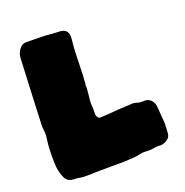

<svg xmlns="http://www.w3.org/2000/svg" viewBox="-149 -970 1084 1127"><g transform="rotate(-20 393.5 -407.0)"><path d="M195.8 22C182.1 22 172.9 21.5 168.5 20.5C154.3 17.1 139.6 15.6 125.5 15.6C98.6 15.6 80.1 4.4 69.8 -18.1C59.6 -40.5 53.2 -64.5 50.8 -89.4C49.3 -110.8 48.8 -132.3 48.8 -153.8C48.8 -192.9 50.8 -224.1 54.2 -247.1C56.2 -259.3 57.6 -272 58.6 -284.2C58.6 -294.9 58.1 -305.7 56.6 -315.9C55.2 -326.2 54.7 -336.4 54.7 -346.7C56.6 -403.8 63 -543 73.2 -763.7C74.7 -780.8 81.1 -797.4 92.3 -812.5C103 -827.6 117.2 -835.9 135.3 -836.4C156.2 -836.4 194.8 -835.9 251 -834.5C285.6 -831.1 311 -829.1 326.7 -829.1C352.5 -829.1 370.1 -824.7 379.9 -815.4C389.2 -806.2 394 -793.5 394 -777.3C394 -772 393.6 -766.6 393.1 -760.3C388.7 -716.8 386.7 -689.5 386.7 -678.2C386.7 -678.2 382.8 -541.5 382.8 -541.5C382.8 -538.1 381.3 -520 378.9 -486.3C377.9 -485.8 377.4 -482.9 377.4 -476.6C377.4 -468.3 377.4 -463.9 377.9 -462.4C377.9 -460.9 377.9 -459.5 377.9 -459C377.9 -454.6 377 -442.9 375 -424.3C371.6 -397.9 370.1 -377.4 370.1 -363.3C370.1 -358.9 370.6 -355 371.1 -350.6C371.6 -346.2 372.1 -341.8 372.1 -337.9C372.1 -337.9 371.6 -303.7 371.6 -303.7C371.6 -293.5 374.5 -285.2 379.9 -278.8C383.3 -274.4 387.2 -272 391.6 -272C410.2 -272.5 428.7 -273.4 447.8 -274.9C478.5 -278.3 530.3 -281.7 603 -284.7C610.4 -284.2 617.2 -282.7 624.5 -280.3C633.3 -276.9 645 -275.4 659.2 -275.4C659.2 -275.4 673.3 -275.9 673.3 -275.9C687 -275.9 699.2 -271 710 -260.7C720.7 -250.5 727.1 -237.3 729 -221.2C731.4 -196.3 734.4 -159.7 737.8 -111.3C736.3 -77.1 735.4 -54.7 733.9 -43.5C731.4 -29.3 723.1 -18.6 710 -10.3C696.8 -2 683.6 2.4 670.9 2.4C670.9 2.4 654.8 1.5 654.8 1.5C645.5 1.5 636.2 2.4 627 4.4C617.7 6.3 606.9 7.3 595.7 7.3C591.3 7.3 586.4 7.3 581.5 6.8C576.2 6.3 568.4 6.3 557.6 6.3C549.8 7.3 542 8.8 534.7 10.3C517.6 14.6 496.6 17.1 471.2 17.6C445.3 18.6 429.2 19.5 422.9 20C422.9 20 403.3 19.5 403.3 19.5C403.3 19.5 257.8 20.5 257.8 20.5C243.7 21.5 231 22 218.8 22C218.8 22 195.8 22 195.8 22Z"/></g></svg>

Font: Kaph
Style: Regular
Weight: 400
Designer: GGBotNet
Foundry: f0n7.com